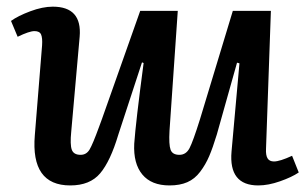

<svg xmlns="http://www.w3.org/2000/svg" viewBox="-20 -545 926 579"><path d="M13.2 -481.9Q34.2 -497.1 71.3 -511Q108.4 -524.9 139.2 -524.9Q228 -524.9 220.2 -434.1L194.8 -147.9Q190.9 -108.9 196.5 -93.5Q202.1 -78.1 223.1 -78.1Q240.7 -78.1 250.2 -94.2Q259.8 -110.4 278.8 -162.6Q284.2 -177.2 287.1 -185.1L402.8 -512.2H516.1L491.2 -150.9Q488.8 -108.9 494.4 -93.5Q500 -78.1 521 -78.1Q541 -78.1 551.5 -98.1Q562 -118.2 583 -185.1L682.1 -512.2H796.9L782.2 -96.2Q781.2 -76.7 786.9 -67.4Q792.5 -58.1 806.2 -58.1Q823.7 -58.1 860.8 -75.2L880.9 -24.9Q859.9 -10.7 824.5 1.7Q789.1 14.2 758.8 14.2Q669.4 14.2 678.2 -87.9L702.1 -354L694.8 -356L633.8 -139.2Q621.6 -99.1 610.8 -74Q600.1 -48.8 583.7 -27.1Q567.4 -5.4 544.9 4.4Q522.5 14.2 491.2 14.2Q436.5 14.2 409.2 -18.8Q381.8 -51.8 384.8 -111.8Q389.2 -174.8 413.1 -355L408.2 -356.9L336.9 -139.2Q313 -59.1 282.2 -22.5Q251.5 14.2 191.9 14.2Q72.3 14.2 85 -137.2L106.9 -408.2Q108.4 -430.2 104 -440.7Q99.6 -451.2 84 -451.2Q68.4 -451.2 33.2 -434.1Z"/></svg>

Font: Literata Book SemiBold
Style: Italic
Weight: 600
Italic angle: -3°
Designer: Latin by Veronika Burian and Jose Scaglione. Greek by Irene Vlachou. Cyrillic by Vera Evstafieva
Foundry: TypeTogether
Version: Version 1.003;PS 001.003;hotconv 1.0.88;makeotf.lib2.5.64775